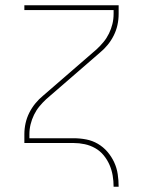

<svg xmlns="http://www.w3.org/2000/svg" viewBox="-20 -540 540 725"><path d="M409 165Q409 144 405.5 123Q402 102 393.5 82.5Q385 63 371.5 46.5Q358 30 339.5 19.5Q321 9 300 4.5Q279 0 258 0H72V-33Q72 -54 76.5 -74.5Q81 -95 90.5 -114Q100 -133 113.5 -149.5Q127 -166 143 -179L345 -354Q359 -367 371 -381.5Q383 -396 391.5 -413.5Q400 -431 404.5 -449.5Q409 -468 409 -488V-502H72V-520H428V-488Q428 -466 423.5 -445.5Q419 -425 409.5 -406Q400 -387 386.5 -370.5Q373 -354 357 -341L155 -166Q141 -153 129 -138.5Q117 -124 108.5 -106.5Q100 -89 95.5 -70.5Q91 -52 91 -33V-18H258Q282 -18 305.5 -13.5Q329 -9 349.5 3Q370 15 385.5 33Q401 51 411 72.5Q421 94 424.5 117.5Q428 141 428 165Z"/></svg>

Font: Iosevka Term Curly Thin
Style: Regular
Weight: 100
Designer: Belleve Invis
Foundry: Belleve Invis
Version: Version 32.3.0